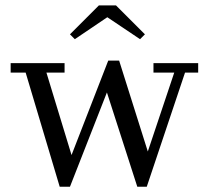

<svg xmlns="http://www.w3.org/2000/svg" viewBox="-20 -700 794 730"><path d="M388 -634.5 264.5 -551 246 -569.5 356 -679.5H421L531 -569.5L512.5 -551ZM252 -110.5 391.5 -469.5H433L542 -124L642.5 -424H563.5V-460H733.5V-424H683.5L538 10H502L386.5 -348.5L246 10H207L77.5 -424H20.5V-460H225.5V-424H156.5Z"/></svg>

Font: Bodoni* 06pt
Style: Regular
Weight: 400
Version: Version 2.3